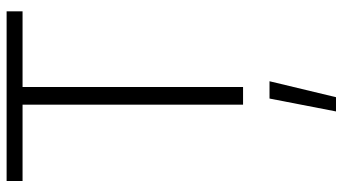

<svg xmlns="http://www.w3.org/2000/svg" viewBox="-242 -495 1011 566"><g transform="rotate(-90 263.0 -211.5)"><path d="M218 274 256 78H307L260 274ZM13 -650V-697H513V-650H290V0H238V-650Z"/></g></svg>

Font: TitilliumText
Style: Light
Weight: 300
Designer: Accademia di Belle Arti di Urbino and others
Foundry: Accademia di Belle Arti di Urbino and others.
Version: Version 60.001